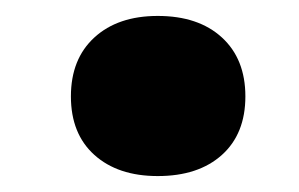

<svg xmlns="http://www.w3.org/2000/svg" viewBox="-20 -478 375 241"><path d="M288 -357Q288 -310 258.5 -283.5Q229 -257 178 -257Q128 -257 98.5 -283.5Q69 -310 69 -357Q69 -404 98.5 -431Q128 -458 178 -458Q229 -458 258.5 -431Q288 -404 288 -357Z"/></svg>

Font: Roboto Serif
Style: Bold Italic
Weight: 700
Italic angle: -10°
Designer: Greg Gazdowicz
Foundry: Commercial Type
Version: Version 1.008